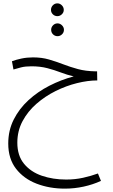

<svg xmlns="http://www.w3.org/2000/svg" viewBox="-20 -727 670 1141"><path d="M365 394Q274 394 197.5 364.5Q121 335 75 275.5Q29 216 29 126Q29 48 61.5 -16.5Q94 -81 149 -131.5Q204 -182 273.5 -217.5Q343 -253 418 -273Q379 -282 341 -296.5Q303 -311 261 -322Q219 -333 167 -333Q130 -333 105 -326.5Q80 -320 60 -314L51 -363Q74 -372 107 -379Q140 -386 176 -386Q228 -386 271 -373.5Q314 -361 355.5 -345Q397 -329 443 -316.5Q489 -304 548 -303H557L558 -249Q502 -249 437.5 -233Q373 -217 310.5 -186Q248 -155 196.5 -110Q145 -65 114 -7Q83 51 83 121Q83 198 123 246.5Q163 295 229 317.5Q295 340 373 340Q426 340 473.5 329.5Q521 319 562 304L580 348Q532 370 477 382Q422 394 365 394ZM321 -631Q305 -631 294 -642Q283 -653 283 -668Q283 -684 294 -695.5Q305 -707 321 -707Q336 -707 347.5 -695.5Q359 -684 359 -668Q359 -653 347.5 -642Q336 -631 321 -631ZM322 -512Q306 -512 295 -523Q284 -534 284 -550Q284 -565 295 -576.5Q306 -588 322 -588Q337 -588 348.5 -576.5Q360 -565 360 -550Q360 -534 348.5 -523Q337 -512 322 -512Z"/></svg>

Font: Noto Sans Arabic Light
Style: Regular
Weight: 300
Designer: Monotype Design Team, Nadine Chahine, Nizar Qandah and Khaled Hosny
Foundry: Monotype Imaging Inc.
Version: Version 2.012; ttfautohint (v1.8.4.7-5d5b)